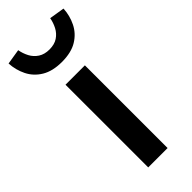

<svg xmlns="http://www.w3.org/2000/svg" viewBox="-273 -770 806 806"><g transform="rotate(-45 130.0 -367.0)"><path d="M73 0V-491H188V0ZM130 -569Q75 -569 39.5 -590.5Q4 -612 -13.5 -647.5Q-31 -683 -33 -723L35 -734Q39 -711 50 -690Q61 -669 81 -656Q101 -643 130 -643Q160 -643 179.5 -656Q199 -669 210 -690Q221 -711 225 -734L293 -723Q291 -683 273.5 -647.5Q256 -612 221 -590.5Q186 -569 130 -569Z"/></g></svg>

Font: Source Sans 3 ExtraLight SemiBold
Style: Regular
Weight: 600
Version: Version 3.052;hotconv 1.1.0;makeotfexe 2.6.0